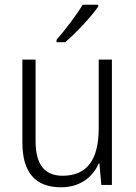

<svg xmlns="http://www.w3.org/2000/svg" viewBox="-20 -785 576 815"><path d="M397 -757V-765H331C304 -720 258 -660 220 -616V-606H257C303 -645 367 -714 397 -757ZM455 -532H399V-241C399 -105 348 -39 246 -39C170 -39 131 -85 131 -187V-532H75V-180C75 -54 129 10 239 10C321 10 374 -34 399 -91H402L410 0H455Z"/></svg>

Font: Noto Sans Gujarati UI SemiCondensed Light
Style: Regular
Weight: 300
Width: 4
Designer: Jelle Bosma - Monotype Design Team, Universal Thirst
Foundry: Monotype Imaging Inc.
Version: Version 2.106